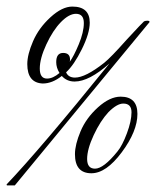

<svg xmlns="http://www.w3.org/2000/svg" viewBox="-42 -508 476 584"><path d="M178 -488Q231 -488 231 -439Q231 -407 207 -358.5Q183 -310 159 -288Q166 -272 186 -272Q218 -272 275 -317Q295 -333 343 -387Q393 -441 396 -443Q400 -445 406.5 -445Q413 -445 413 -441L3 56H-21L-22 53Q80 -54 291 -315Q229 -260 185 -260Q161 -260 146 -277Q117 -254 88 -254Q41 -256 41 -313Q41 -342 58.5 -382.5Q76 -423 111.5 -455.5Q147 -488 178 -488ZM325 -214Q376 -214 376 -161.5Q376 -109 328.5 -45Q281 19 236 19Q186 19 186 -39Q186 -68 203 -108.5Q220 -149 256 -181.5Q292 -214 325 -214ZM189 -466Q168 -466 143.5 -441Q119 -416 99 -373Q79 -330 79 -299.5Q79 -269 101 -269Q119 -269 139 -286Q129 -302 129 -319Q129 -347 150 -347Q171 -347 171 -327Q171 -323 170 -320Q182 -336 197.5 -373Q213 -410 213 -438Q213 -466 189 -466ZM315 -47Q330 -65 344 -102.5Q358 -140 358 -166.5Q358 -193 333 -193Q314 -193 288 -167Q263 -140 243 -97Q223 -54 223 -24.5Q223 5 247 5Q273 5 315 -47Z"/></svg>

Font: Lovers Quarrel
Style: Regular
Weight: 400
Designer: Robert E. Leuschke
Foundry: Robert E. Leuschke
Version: Version 1.001